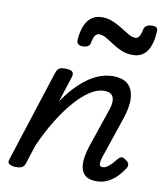

<svg xmlns="http://www.w3.org/2000/svg" viewBox="-89 -876 825 964"><g transform="rotate(10 323.0 -394.0)"><path d="M468 15Q430 15 411 -1Q392 -17 388 -42.5Q384 -68 389 -97Q394 -126 403 -153L468 -344Q478 -371 478.5 -392.5Q479 -414 467.5 -426.5Q456 -439 428 -439Q395 -439 357.5 -415Q320 -391 281 -346.5Q242 -302 204.5 -241Q167 -180 135 -107L104 -11Q100 2 89.5 8.5Q79 15 56 15Q40 15 26 8Q12 1 19 -18L169 -483Q176 -503 185.5 -509Q195 -515 214 -515Q245 -515 253.5 -505.5Q262 -496 255 -476L213 -346Q241 -388 271 -420Q301 -452 332.5 -474.5Q364 -497 396 -508Q428 -519 460 -519Q510 -519 536 -495.5Q562 -472 565.5 -427Q569 -382 547 -318L476 -108Q471 -91 470 -80.5Q469 -70 473 -65Q477 -60 486 -60Q497 -60 508 -67Q519 -74 530.5 -86Q542 -98 554 -113Q562 -123 570.5 -125Q579 -127 592 -118Q608 -108 610.5 -98Q613 -88 607 -77Q598 -62 578.5 -39.5Q559 -17 531 -1Q503 15 468 15ZM282 -640Q251 -640 252 -668Q257 -734 283 -767.5Q309 -801 354 -801Q384 -801 410 -790Q436 -779 458.5 -764.5Q481 -750 500 -739Q519 -728 536 -728Q546 -728 554.5 -739.5Q563 -751 567 -776Q573 -803 610 -803Q626 -803 632.5 -796.5Q639 -790 637 -776Q633 -710 608.5 -675.5Q584 -641 536 -641Q505 -641 479 -652Q453 -663 431.5 -677.5Q410 -692 391 -703Q372 -714 354 -714Q341 -714 333 -701.5Q325 -689 321 -665Q319 -653 309 -646.5Q299 -640 282 -640Z"/></g></svg>

Font: Playwrite AU TAS
Style: Regular
Weight: 400
Designer: Veronika Burian, José Scaglione
Foundry: TypeTogether
Version: Version 1.002